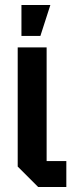

<svg xmlns="http://www.w3.org/2000/svg" viewBox="-20 -750 301 770"><path d="M51 -560H167V-104H246V0H133L51 -82ZM66 -606V-730H182L142 -606Z"/></svg>

Font: Tektur SemiCondensed Medium
Style: Regular
Weight: 500
Width: 4
Designer: Adam Jagosz
Foundry: Adam Jagosz
Version: Version 1.005;gftools[0.9.30]